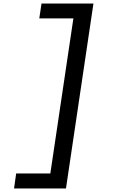

<svg xmlns="http://www.w3.org/2000/svg" viewBox="-20 -858 640 1087"><path d="M59.5 209 71.5 124H265L395.5 -754H202.5L215 -838H509L353.5 209Z"/></svg>

Font: JuliaMono Medium
Style: Italic
Weight: 500
Italic angle: -9°
Monospace: yes
Designer: cormullion
Foundry: corm
Version: Version 0.054; ttfautohint (v1.8.4)